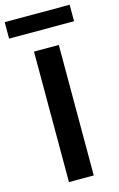

<svg xmlns="http://www.w3.org/2000/svg" viewBox="-153 -948 619 1002"><g transform="rotate(-15 156.5 -446.5)"><path d="M89 0V-705H223V0ZM-19 -804V-893H332V-804Z"/></g></svg>

Font: Nunito Sans 9pt
Style: Bold
Weight: 700
Version: Version 3.101;gftools[0.9.27]